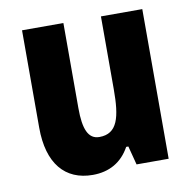

<svg xmlns="http://www.w3.org/2000/svg" viewBox="-68 -617 692 695"><g transform="rotate(-10 278.5 -270.0)"><path d="M499 -550H347V-282C347 -180 333 -121 266 -121C225 -121 209 -160 209 -237V-550H57V-192C57 -60 117 10 219 10C279 10 326 -16 355 -69H363L381 0H499Z"/></g></svg>

Font: Noto Sans Georgian Condensed ExtraBold
Style: Regular
Weight: 800
Width: 3
Designer: Monotype Design Team, Akaki Razmadze
Foundry: Google LLC
Version: Version 2.005